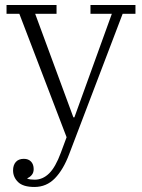

<svg xmlns="http://www.w3.org/2000/svg" viewBox="-20 -532 565 764"><path d="M117 212Q72 212 52 192.5Q32 173 32 146Q32 125 43 112.5Q54 100 75 100Q93 100 103.5 111Q114 122 114 141Q114 155 106.5 164Q99 173 89 177V179Q100 183 118 183Q150 183 175.5 158Q201 133 222 76L245 14L57 -477H6V-512H205V-477H120L272 -65H276L425 -477H340V-512H519V-477H468L255 82Q232 143 198.5 177.5Q165 212 117 212Z"/></svg>

Font: IBM Plex Serif Light
Style: Regular
Weight: 300
Designer: Mike Abbink, Paul van der Laan, Pieter van Rosmalen
Foundry: Bold Monday
Version: Version 3.001